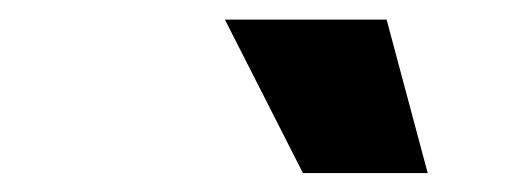

<svg xmlns="http://www.w3.org/2000/svg" viewBox="-20 -793 537 199"><path d="M294 -613.6 213.1 -772.7H380.7L423.3 -613.6Z"/></svg>

Font: Inter P Black
Style: Italic
Weight: 900
Italic angle: -9.40001°
Designer: Rasmus Andersson
Foundry: rsms
Version: Version 3.018;git-588b23468